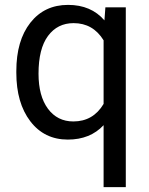

<svg xmlns="http://www.w3.org/2000/svg" viewBox="-20 -558 608 781"><path d="M46.4 -268.6Q46.4 -393.1 103.5 -465.6Q160.6 -538.1 256.8 -538.1Q350.6 -538.1 404.8 -475.1L408.7 -528.3H491.7V203.1H401.4V-48.8Q346.7 9.8 255.9 9.8Q160.2 9.8 103.3 -64.7Q46.4 -139.2 46.4 -262.2ZM136.7 -258.3Q136.7 -167.5 175 -115.7Q213.4 -64 278.3 -64Q358.9 -64 401.4 -135.3V-394Q358.4 -463.9 279.3 -463.9Q213.9 -463.9 175.3 -411.9Q136.7 -359.9 136.7 -258.3Z"/></svg>

Font: Vazir FD
Style: FD
Weight: 400
Foundry: Based on Dejavu fonts, by Saber Rastikerdar
Version: Version 26.0.0